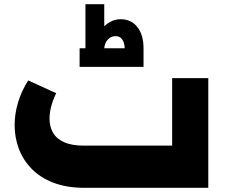

<svg xmlns="http://www.w3.org/2000/svg" viewBox="-20 -899 1079 919"><path d="M385 0Q299 0 235.5 -24.5Q172 -49 131 -91.5Q90 -134 70 -187.5Q50 -241 50 -300Q50 -354 66.5 -409Q83 -464 115 -514L249 -453Q233 -420 225 -389.5Q217 -359 217 -331Q217 -293 234 -263.5Q251 -234 287.5 -218Q324 -202 380 -202H804V-525H977V0ZM361 -579V-668H389V-879H479V-773Q495 -789 515 -798Q535 -807 558 -807Q608 -807 637.5 -769.5Q667 -732 667 -668V-579ZM479 -668H577Q576 -695 564.5 -711Q553 -727 531 -726Q510 -725 495.5 -709Q481 -693 479 -668Z"/></svg>

Font: Alexandria ExtraBold
Style: Regular
Weight: 800
Designer: Mohamed Gaber
Foundry: Kief Type Foundry
Version: Version 5.100